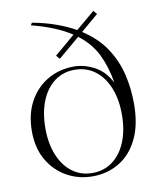

<svg xmlns="http://www.w3.org/2000/svg" viewBox="-84 -811 743 889"><g transform="rotate(-10 287.0 -367.0)"><path d="M280.5 10Q214.5 10 159.5 -20.8Q104.5 -51.5 71.5 -108.2Q38.5 -165 38.5 -243.5Q38.5 -324 70.8 -383Q103 -442 158.2 -474Q213.5 -506 282 -506Q330 -506 377.8 -480.8Q425.5 -455.5 454 -399.5Q441.5 -475 412.8 -534.2Q384 -593.5 325.5 -638L224.5 -552.5L209.5 -569.5L306 -651.5Q271 -675 224.8 -694Q178.5 -713 119 -728.5L126 -739.5Q187.5 -728 237.5 -710Q287.5 -692 327 -669.5L415.5 -744L430 -727L347.5 -657Q417.5 -611.5 456.2 -552.2Q495 -493 510.8 -425.8Q526.5 -358.5 526.5 -288.5Q526.5 -190 494 -123.5Q461.5 -57 405.8 -23.5Q350 10 280.5 10ZM282.5 -5.5Q336.5 -5.5 377 -35.8Q417.5 -66 440 -120.8Q462.5 -175.5 462.5 -249.5Q462.5 -322 440 -376.2Q417.5 -430.5 377 -460.5Q336.5 -490.5 282 -490.5Q228 -490.5 187.5 -460.2Q147 -430 124.8 -375Q102.5 -320 102.5 -246Q102.5 -174 125 -119.8Q147.5 -65.5 187.8 -35.5Q228 -5.5 282.5 -5.5Z"/></g></svg>

Font: Newsreader 72pt Light
Style: Regular
Weight: 300
Designer: Hugues Gentile
Foundry: Production Type
Version: Version 1.003; ttfautohint (v1.8.3)